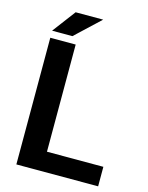

<svg xmlns="http://www.w3.org/2000/svg" viewBox="-129 -960 805 1041"><g transform="rotate(15 273.5 -440.0)"><path d="M525.5 0H66.5V-711H209V-109.5H525.5ZM180 -750.5H66L163.5 -880H318Z"/></g></svg>

Font: Roberto Sans
Style: Bold
Weight: 700
Designer: Google (font) & Cristiano Sobral (main changes)
Version: Version 1.000;October 12, 2021;FontCreator 14.0.0.2814 64-bi